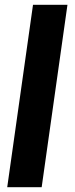

<svg xmlns="http://www.w3.org/2000/svg" viewBox="-20 -710 310 797"><path d="M10 67 117 -690H260L153 67Z"/></svg>

Font: Karantina
Style: Bold
Weight: 700
Designer: Rony Koch
Foundry: Rony Koch
Version: Version 1.000; ttfautohint (v1.8.3)